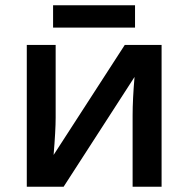

<svg xmlns="http://www.w3.org/2000/svg" viewBox="-20 -711 717 731"><path d="M191.9 -540V-263.2Q191.9 -214.8 184.1 -121.1L455.1 -540H595.2V0H484.9V-272Q484.9 -332 492.2 -418L222.2 0H82V-540ZM182.1 -690.9H494.1V-606H182.1Z"/></svg>

Font: OpenSans-Semibold
Style: Regular
Weight: 600
Foundry: Ascender Corporation
Version: Version 1.10